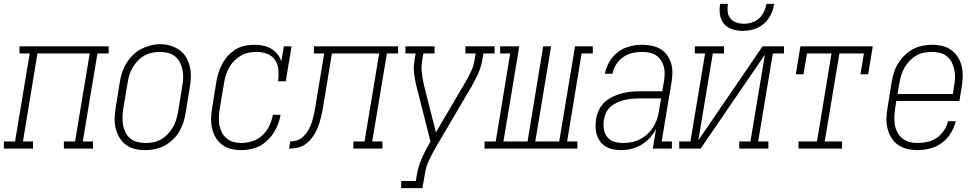

<svg xmlns="http://www.w3.org/2000/svg" viewBox="-54 -770 5074 995"><path d="M-34 0V-37H24L100 -493H47V-530H509V-493H451L375 -37H428V0H277V-37H335L411 -493H140L65 -37H117V0Z M698 8Q671 8 644.5 1.5Q618 -5 597.5 -20.5Q577 -36 564 -58.5Q551 -81 545 -107Q539 -133 540 -160.5Q541 -188 546 -215L567 -345Q571 -370 579 -395Q587 -420 601 -442.5Q615 -465 634.5 -484.5Q654 -504 677.5 -516Q701 -528 726 -534.5Q751 -541 777 -541Q804 -541 830 -533Q856 -525 877 -510Q898 -495 911 -472Q924 -449 930 -423.5Q936 -398 935 -370Q934 -342 929 -315L908 -185Q904 -160 896 -135Q888 -110 874.5 -87.5Q861 -65 841 -46Q821 -27 797.5 -14.5Q774 -2 748.5 3Q723 8 698 8ZM699 -29Q720 -29 741 -33Q762 -37 781 -48Q800 -59 815.5 -75.5Q831 -92 842 -110.5Q853 -129 859 -149.5Q865 -170 869 -191L890 -321Q894 -342 895 -364Q896 -386 892 -407Q888 -428 878.5 -446.5Q869 -465 853 -478Q837 -491 816.5 -496Q796 -501 774 -501Q753 -501 732.5 -496.5Q712 -492 693 -481Q674 -470 659 -454Q644 -438 633 -419Q622 -400 616 -380Q610 -360 607 -339L585 -209Q582 -188 581 -166Q580 -144 583.5 -123.5Q587 -103 596 -84.5Q605 -66 620.5 -53Q636 -40 657 -34.5Q678 -29 699 -29Z M1197 8Q1169 8 1143 1.5Q1117 -5 1096.5 -20.5Q1076 -36 1063 -58.5Q1050 -81 1044.5 -107Q1039 -133 1040 -160.5Q1041 -188 1046 -215L1067 -345Q1071 -370 1078.5 -393.5Q1086 -417 1098 -439.5Q1110 -462 1128 -481.5Q1146 -501 1168 -514.5Q1190 -528 1215 -533Q1240 -538 1264 -538Q1287 -538 1309.5 -533.5Q1332 -529 1350.5 -518Q1369 -507 1383 -490Q1397 -473 1404 -453L1417 -530H1457L1427 -349H1387Q1391 -378 1389 -406.5Q1387 -435 1372.5 -457.5Q1358 -480 1332 -490.5Q1306 -501 1277 -501Q1256 -501 1235 -497Q1214 -493 1195 -482Q1176 -471 1160 -455Q1144 -439 1133.5 -420Q1123 -401 1116.5 -380.5Q1110 -360 1107 -339L1085 -209Q1082 -188 1080.5 -166Q1079 -144 1082.5 -124Q1086 -104 1095 -85.5Q1104 -67 1119.5 -53.5Q1135 -40 1155 -34.5Q1175 -29 1197 -29Q1225 -29 1254.5 -38.5Q1284 -48 1306.5 -69.5Q1329 -91 1342 -118.5Q1355 -146 1360 -175H1400Q1396 -151 1387.5 -128Q1379 -105 1365.5 -83.5Q1352 -62 1333 -43.5Q1314 -25 1291.5 -13.5Q1269 -2 1245 3Q1221 8 1197 8Z M1444 0 1450 -37Q1466 -37 1483 -42Q1500 -47 1513.5 -58.5Q1527 -70 1537 -84.5Q1547 -99 1554 -115.5Q1561 -132 1565.5 -148Q1570 -164 1573.5 -180.5Q1577 -197 1580 -213.5Q1583 -230 1585 -247Q1586 -251 1586.5 -255.5Q1587 -260 1588 -264L1626 -493H1573V-530H2009V-493H1951L1875 -37H1928V0H1777V-37H1835L1911 -493H1666L1627 -255Q1627 -254 1627 -254Q1627 -254 1627 -253L1626 -252Q1623 -231 1619.5 -210.5Q1616 -190 1611 -169Q1606 -148 1599.5 -127.5Q1593 -107 1583 -87.5Q1573 -68 1558.5 -50.5Q1544 -33 1525.5 -20.5Q1507 -8 1486 -4Q1465 0 1444 0Z M2025 205V168H2101L2107 131Q2114 93 2130 55Q2146 17 2167 -19L2177 -36L2104 -324Q2096 -356 2092 -389Q2088 -422 2094 -457L2100 -493H2047V-530H2198V-493H2140L2134 -457Q2129 -427 2131.5 -399Q2134 -371 2140 -343V-342Q2140 -342 2140 -342Q2140 -342 2140 -342Q2141 -340 2141.5 -338Q2142 -336 2142 -333L2205 -84L2357 -343Q2373 -370 2386.5 -398.5Q2400 -427 2405 -457L2411 -493H2358V-530H2509V-493H2451L2445 -457Q2439 -422 2424 -389Q2409 -356 2391 -324L2201 -1Q2183 31 2168 64Q2153 97 2148 131L2135 205Z M2457 0V-37H2515L2590 -493H2538V-530H2637L2555 -37H2680L2761 -530H2802L2720 -37H2844L2926 -530H3018V-493H2960L2885 -37H2938V0Z M3165 8Q3143 8 3123 4Q3103 0 3086 -10Q3069 -20 3057 -36Q3045 -52 3039 -71Q3033 -90 3032.5 -111Q3032 -132 3035 -153Q3039 -176 3049.5 -199Q3060 -222 3078.5 -239.5Q3097 -257 3119.5 -268Q3142 -279 3166 -285.5Q3190 -292 3213.5 -294.5Q3237 -297 3260 -297H3378L3387 -349Q3390 -368 3390.5 -387.5Q3391 -407 3386 -425Q3381 -443 3371 -458Q3361 -473 3346 -483Q3331 -493 3312 -497Q3293 -501 3274 -501Q3249 -501 3223.5 -495.5Q3198 -490 3176 -474.5Q3154 -459 3139.5 -436.5Q3125 -414 3120 -388H3080Q3085 -410 3094 -430.5Q3103 -451 3117 -469Q3131 -487 3149.5 -501Q3168 -515 3189 -523Q3210 -531 3231.5 -534.5Q3253 -538 3274 -538Q3299 -538 3323.5 -533Q3348 -528 3368.5 -516Q3389 -504 3403 -484.5Q3417 -465 3424 -442Q3431 -419 3430.5 -393.5Q3430 -368 3426 -343L3375 -37H3428V0H3329L3346 -102Q3333 -77 3313.5 -55.5Q3294 -34 3269.5 -19.5Q3245 -5 3218 1.5Q3191 8 3165 8ZM3173 -29Q3195 -29 3217.5 -33Q3240 -37 3261 -47.5Q3282 -58 3300 -74.5Q3318 -91 3330.5 -110.5Q3343 -130 3350.5 -152Q3358 -174 3361 -196L3372 -260H3260Q3241 -260 3222.5 -258.5Q3204 -257 3184.5 -252.5Q3165 -248 3146.5 -240Q3128 -232 3112.5 -219Q3097 -206 3088 -188Q3079 -170 3076 -151Q3072 -127 3075 -103.5Q3078 -80 3091.5 -62Q3105 -44 3127 -36.5Q3149 -29 3173 -29Z M3466 0V-37H3524L3600 -493H3547V-530H3698V-493H3640L3565 -43L3898 -530H4009V-493H3951L3875 -37H3928V0H3777V-37H3835L3910 -487L3577 0ZM3795 -610Q3767 -610 3740.5 -618.5Q3714 -627 3697.5 -647Q3681 -667 3677 -694.5Q3673 -722 3678 -750H3718Q3715 -730 3717 -709.5Q3719 -689 3731 -674.5Q3743 -660 3762 -653.5Q3781 -647 3801 -647Q3822 -647 3842.5 -653.5Q3863 -660 3879.5 -674.5Q3896 -689 3905 -709Q3914 -729 3918 -750H3958Q3955 -731 3948.5 -712.5Q3942 -694 3931 -677Q3920 -660 3904 -646.5Q3888 -633 3870 -625Q3852 -617 3833 -613.5Q3814 -610 3795 -610Z M4084 0V-37H4180L4255 -493H4128L4110 -385H4070L4094 -530H4469L4445 -385H4405L4423 -493H4296L4220 -37H4310V0Z M4701 8Q4673 8 4646.5 1.5Q4620 -5 4599 -20Q4578 -35 4564.5 -57.5Q4551 -80 4545 -106Q4539 -132 4540 -160Q4541 -188 4546 -215L4567 -345Q4571 -370 4579 -395Q4587 -420 4601 -442.5Q4615 -465 4634.5 -484Q4654 -503 4677.5 -515.5Q4701 -528 4726.5 -533Q4752 -538 4777 -538Q4804 -538 4830.5 -531.5Q4857 -525 4877.5 -509.5Q4898 -494 4911.5 -471.5Q4925 -449 4930.5 -423Q4936 -397 4935 -369.5Q4934 -342 4929 -315L4918 -247H4591L4585 -209Q4582 -188 4581 -166Q4580 -144 4583.5 -123.5Q4587 -103 4596.5 -84.5Q4606 -66 4622 -53Q4638 -40 4658.5 -34.5Q4679 -29 4701 -29Q4726 -29 4751.5 -34.5Q4777 -40 4799.5 -55Q4822 -70 4837.5 -93Q4853 -116 4859 -142H4899Q4891 -109 4873 -79.5Q4855 -50 4827 -29.5Q4799 -9 4766 -0.5Q4733 8 4701 8ZM4884 -283 4890 -321Q4894 -342 4895 -364Q4896 -386 4892 -406.5Q4888 -427 4879 -445.5Q4870 -464 4854.5 -477Q4839 -490 4818.5 -495.5Q4798 -501 4776 -501Q4755 -501 4734.5 -497Q4714 -493 4694.5 -482Q4675 -471 4659.5 -454.5Q4644 -438 4633.5 -419.5Q4623 -401 4616.5 -380.5Q4610 -360 4607 -339L4597 -283Z"/></svg>

Font: Iosevka Curly Slab XLtObl
Style: Regular
Weight: 200
Italic angle: -9°
Monospace: yes
Designer: Belleve Invis
Foundry: Belleve Invis
Version: Version 11.1.0; ttfautohint (v1.8.3)